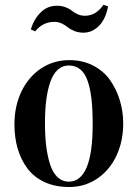

<svg xmlns="http://www.w3.org/2000/svg" viewBox="-20 -751 563 786"><path d="M264.2 -504.9Q317.9 -504.9 361.1 -482.7Q404.3 -460.4 430.4 -423.3Q456.5 -386.2 470.5 -340.6Q484.4 -294.9 484.4 -245.1Q484.4 -173.3 457 -114.3Q429.7 -55.2 378.7 -20.3Q327.6 14.6 263.2 14.6Q206.1 14.6 162.4 -5.6Q118.7 -25.9 92 -61.8Q65.4 -97.7 52.2 -143.1Q39.1 -188.5 39.1 -242.2Q39.1 -315.9 67.6 -376Q96.2 -436 147.7 -470.5Q199.2 -504.9 264.2 -504.9ZM261.2 -7.3Q359.4 -7.3 359.4 -242.2Q359.4 -301.3 354.7 -343.8Q350.1 -386.2 339.1 -418.7Q328.1 -451.2 308.6 -467Q289.1 -482.9 261.2 -482.9Q235.4 -482.9 216.3 -465.3Q197.3 -447.8 186 -415.5Q174.8 -383.3 169.4 -341.8Q164.1 -300.3 164.1 -248Q164.1 -193.8 169.4 -151.1Q174.8 -108.4 186 -75.4Q197.3 -42.5 216.3 -24.9Q235.4 -7.3 261.2 -7.3ZM203.1 -661.6Q155.3 -661.6 124 -622.6L106.4 -630.4Q117.2 -669.9 145 -698.7Q172.9 -727.5 212.9 -727.5Q232.9 -727.5 249 -721.2Q265.1 -714.8 274.4 -707Q283.7 -699.2 297.6 -692.9Q311.5 -686.5 327.6 -686.5Q373 -686.5 403.3 -731.4L422.4 -725.1Q412.6 -672.4 384.8 -644.8Q356.9 -617.2 321.8 -617.2Q301.8 -617.2 284.7 -624Q267.6 -630.9 257.6 -639.4Q247.6 -647.9 232.9 -654.8Q218.3 -661.6 203.1 -661.6Z"/></svg>

Font: VidalokaRegular
Style: Regular
Weight: 400
Designer: Cyreal (www.cyreal.org)
Foundry: Cyreal (www.cyreal.org)
Version: Version 1.000